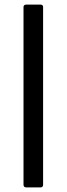

<svg xmlns="http://www.w3.org/2000/svg" viewBox="-20 -788 289 833"><path d="M82 13V-757Q82 -768 94 -768H156Q167 -768 167 -757V13Q167 25 156 25H94Q82 25 82 13Z"/></svg>

Font: LINE Seed JP_TTF Regular
Style: Regular
Weight: 400
Designer: LINE & Fontrix & Fontworks
Version: Version 1.002